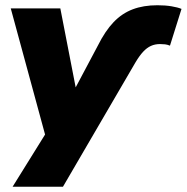

<svg xmlns="http://www.w3.org/2000/svg" viewBox="-20 -532 712 732"><path d="M353 -358Q381 -414 413 -447.5Q445 -481 486 -496.5Q527 -512 580 -512Q610 -512 634 -508Q658 -504 672 -498L628 -358Q618 -362 609 -363Q600 -364 590 -364Q571 -364 555.5 -357Q540 -350 526 -335Q512 -320 497 -295L220 180H28L171 -50L163 22L21 -500H210L272 -181H259Z"/></svg>

Font: Nunito Sans 9pt Black
Style: Italic
Weight: 900
Italic angle: -9°
Version: Version 3.101;gftools[0.9.27]